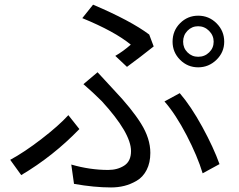

<svg xmlns="http://www.w3.org/2000/svg" viewBox="-20 -783 1040 835"><path d="M776.4 -601.6Q776.4 -574.2 795.4 -555.2Q814.5 -536.1 841.8 -536.1Q870.1 -536.1 889.6 -555.2Q909.2 -574.2 909.2 -601.6Q909.2 -628.9 889.2 -648.9Q869.1 -668.9 841.8 -668.9Q814.5 -668.9 795.4 -649.4Q776.4 -629.9 776.4 -601.6ZM730.5 -601.6Q730.5 -649.4 763.2 -682.1Q795.9 -714.8 841.8 -714.8Q888.7 -714.8 921.9 -681.6Q955.1 -648.4 955.1 -601.6Q955.1 -555.7 921.4 -522.9Q887.7 -490.2 841.8 -490.2Q795.9 -490.2 763.2 -522.9Q730.5 -555.7 730.5 -601.6ZM532.2 -492.2 481.4 -540Q515.6 -559.6 548.8 -588.9Q478.5 -646.5 337.9 -704.1L384.8 -762.7Q547.9 -693.4 628.9 -632.8L648.4 -581.1Q590.8 -535.2 532.2 -492.2ZM301.8 16.6 290 -67.4Q371.1 -43.9 450.2 -43.9Q491.2 -43.9 520.5 -63Q549.8 -82 549.8 -126Q549.8 -204.1 422.9 -342.8Q384.8 -380.9 342.8 -417L404.3 -468.8Q406.2 -466.8 475.6 -391.6Q552.7 -310.5 593.3 -245.6Q633.8 -180.7 633.8 -118.2Q633.8 -75.2 617.7 -43.9Q601.6 -12.7 574.7 2.9Q547.9 18.6 520.5 25.4Q493.2 32.2 462.9 32.2Q389.6 32.2 301.8 16.6ZM934.6 -69.3 861.3 -29.3Q838.9 -103.5 791.5 -194.8Q744.1 -286.1 695.3 -341.8L761.7 -377.9Q810.5 -321.3 859.9 -231Q909.2 -140.6 934.6 -69.3ZM325.2 -221.7Q210.9 -103.5 72.3 -21.5L24.4 -87.9Q85.9 -121.1 160.6 -178.7Q235.4 -236.3 277.3 -282.2Z"/></svg>

Font: GenYoGothic TW TTF Regular
Style: Regular
Weight: 400
Version: Version 1.300